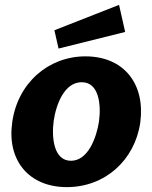

<svg xmlns="http://www.w3.org/2000/svg" viewBox="-20 -757 624 787"><path d="M468 -737 203 -633 220 -558 493 -626ZM254 10C411 10 533 -101 555 -255C576 -412 489 -526 330 -526C179 -526 52 -417 30 -255C8 -100 98 10 254 10ZM271 -98C200 -98 191 -193 200 -261C210 -330 244 -420 315 -420C385 -420 395 -330 386 -261C376 -193 341 -98 271 -98Z"/></svg>

Font: United Sans ExtraBold
Style: Italic
Weight: 800
Italic angle: -8°
Designer: Pablo Impallari, Rodrigo Fuenzalida (Modified by Dan O. Williams)
Version: Version 1.000;PS 001.000;hotconv 1.0.88;makeotf.lib2.5.64775